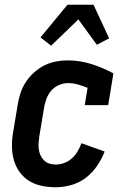

<svg xmlns="http://www.w3.org/2000/svg" viewBox="-20 -783 540 811"><path d="M215 8Q185 8 156 2Q127 -4 103.5 -18.5Q80 -33 63.5 -55.5Q47 -78 39 -105.5Q31 -133 30.5 -162.5Q30 -192 35 -222L55 -342Q59 -367 67 -391Q75 -415 89.5 -437Q104 -459 124 -477Q144 -495 167 -506.5Q190 -518 215 -523Q240 -528 264 -528Q317 -528 366 -512.5Q415 -497 459 -473L437 -339H338L350 -412Q330 -420 309.5 -426Q289 -432 267 -432Q248 -432 228.5 -423.5Q209 -415 196 -399.5Q183 -384 176 -365Q169 -346 166 -327L146 -207Q144 -193 143 -179Q142 -165 144 -151.5Q146 -138 151.5 -126Q157 -114 166.5 -105Q176 -96 188.5 -92Q201 -88 215 -88Q233 -88 251 -94.5Q269 -101 283.5 -114Q298 -127 308 -144Q318 -161 324 -178L422 -143Q410 -112 390 -82.5Q370 -53 342.5 -32Q315 -11 281 -1.5Q247 8 215 8ZM196 -590 151 -625 265 -763H375L441 -621L389 -594L311 -701Z"/></svg>

Font: Iosevka Curly Slab
Style: Bold Italic
Weight: 700
Italic angle: -9°
Monospace: yes
Designer: Belleve Invis
Foundry: Belleve Invis
Version: Version 22.1.2; ttfautohint (v1.8.4)